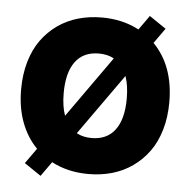

<svg xmlns="http://www.w3.org/2000/svg" viewBox="-55 -819 905 913"><g transform="rotate(5 397.5 -362.5)"><path d="M171.9 38.4 92.3 -15.6 144.2 -88.4Q96.2 -137.1 70.1 -206.7Q44 -276.3 44 -363.6Q44 -435 61.6 -495.6Q79.2 -556.1 111.2 -600.3Q143.1 -644.5 187.1 -675.6Q231.2 -706.7 284.4 -721.9Q337.7 -737.2 397.7 -737.2Q496.1 -737.2 574.9 -695.7L623.6 -764.2L703.1 -710.2L652 -638.1Q751.4 -536.9 751.4 -363.6Q751.4 -292.3 733.7 -231.7Q715.9 -171.2 683.8 -127Q651.6 -82.7 607.6 -51.7Q563.6 -20.6 510.3 -5.3Q457 9.9 397.7 9.9Q298.7 9.9 221.2 -31.2ZM263.1 -256.4 470.2 -548.3Q439.6 -565.3 397.7 -565.3Q324.2 -565.3 285.7 -513.5Q247.2 -461.6 247.2 -363.6Q247.2 -300.4 263.1 -256.4ZM548.3 -363.6Q548.3 -425.8 532.7 -469.8L326 -178.6Q356.5 -161.9 397.7 -161.9Q471.2 -161.9 509.8 -213.8Q548.3 -265.6 548.3 -363.6Z"/></g></svg>

Font: Karasuma Gothic
Style: Black
Weight: 900
Designer: Rasmus Andersson / Ryoko Nishizuka
Foundry: Genbu
Version: Version 1.00